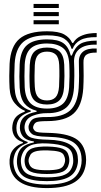

<svg xmlns="http://www.w3.org/2000/svg" viewBox="-20 -769 515 981"><path d="M219.5 192Q39 192 29 67.5Q27.5 47.5 31.8 28.5Q35.8 5.8 53.8 -12.1Q71.8 -30 96.8 -37.8V-43Q50.8 -56.8 43.5 -102Q41.5 -114.5 43.5 -128.2Q47 -155.5 62.2 -171.9Q77.5 -188.2 106.5 -198.2V-203.5Q79.8 -213 55.8 -241.2Q31.8 -269.5 29 -318.2Q27.2 -352.8 27.4 -381.2Q27.5 -409.8 29 -443.5Q34 -532.2 79.5 -570.8Q125 -609.2 220.2 -609.2Q279.2 -609.2 308 -593.1Q336.8 -577 348.8 -549.8H354Q367.2 -572.5 390.1 -583.5Q413 -594.5 436.4 -597.6Q459.8 -600.8 474 -600V-579.2Q420.2 -580 391.4 -564.6Q362.5 -549.2 351 -519.5H345.8Q336.5 -552.2 309.5 -570.4Q282.5 -588.5 220.2 -588.5Q138 -588.5 98.6 -554.4Q59.2 -520.2 54.8 -442.8Q53.2 -409.5 53.1 -381.9Q53 -354.2 54.8 -319Q57.8 -266.5 81.2 -239.6Q104.8 -212.8 137.2 -203.8V-198.5Q102.8 -188.5 85.8 -171.8Q68.8 -155 64.8 -129Q62.8 -115.2 64.8 -101.2Q67.8 -80.8 80.6 -66.9Q93.5 -53 121 -44V-38.8Q90 -27.2 74 -11Q58 5.2 52.5 28.2Q47 48.2 48.8 67.2Q54.8 123.8 95.9 148.8Q137 173.8 219.5 173.8Q304.2 173.8 345.8 148.9Q387.2 124 396 67.5Q398.5 50.5 395.8 28.5Q388.8 -23 348.5 -45.8Q308.2 -68.5 224.2 -70.2Q188.5 -71 169.8 -74.6Q151 -78.2 142.8 -84.9Q134.5 -91.5 129.5 -101Q126.8 -106.5 126 -115.2Q125.2 -124 127 -129.2Q134.8 -154.8 153 -163.1Q171.2 -171.5 220.2 -171Q299.2 -169.8 338.1 -204.6Q377 -239.5 382 -318.8Q384 -351.2 384.1 -382.5Q384.2 -413.8 383 -450.2Q381.5 -486.2 404.2 -504.9Q427 -523.5 474 -521V-500.2Q437.8 -501.2 421.5 -489.4Q405.2 -477.5 406.5 -448.2Q407.5 -413.8 407.4 -381.9Q407.2 -350 405.5 -318.2Q399.5 -228.8 356.6 -189.5Q313.8 -150.2 220.2 -150.2Q177 -150 166 -144.6Q155 -139.2 150 -123.8Q149.2 -122 149.1 -117.6Q149 -113.2 151.2 -109.8Q155.2 -102.2 160.8 -98.2Q166.2 -94.2 180.4 -92.5Q194.5 -90.8 224.5 -90.2Q318.2 -88.5 364.6 -61.8Q411 -35 418.8 28.5Q421.2 48 418.8 67.5Q411 130.2 362.4 161.1Q313.8 192 219.5 192ZM219.5 156.5Q143 156.5 107.6 136.6Q72.2 116.8 67 68.5Q65 48.5 69.5 28.2Q75 -0.5 94.6 -16.9Q114.2 -33.2 153 -41.2V-46.5Q121.8 -50.8 105.4 -63.6Q89 -76.5 83 -101.8Q80.5 -113.5 82.2 -129Q85.5 -157 105.4 -173.6Q125.2 -190.2 167 -198V-203Q127 -213.2 105.2 -240Q83.5 -266.8 80.5 -321.5Q79 -349.8 79 -377.6Q79 -405.5 80.5 -440.5Q84.2 -509.5 118 -538.6Q151.8 -567.8 220.2 -567.8Q276.2 -567.8 303.5 -548.6Q330.8 -529.5 341.5 -485.2H346.8Q362.8 -527.5 389.6 -544.4Q416.5 -561.2 474 -561.5V-540.8Q415.2 -542.8 385.2 -518.1Q355.2 -493.5 358.5 -445.8Q360 -417.2 359.8 -380.9Q359.5 -344.5 358.2 -322Q353.2 -248.8 318.4 -219.2Q283.5 -189.8 220.2 -190.8Q183.2 -191.2 148.9 -178.2Q114.5 -165.2 107.2 -134Q103.2 -118 107.5 -102.5Q115 -73.5 142 -64.9Q169 -56.2 224.8 -55.2Q365.5 -52.5 376.8 28.5Q380 49.8 377 67.8Q368.8 115.2 331 135.9Q293.2 156.5 219.5 156.5ZM220.2 -214.2Q274.5 -214.2 301.9 -239.4Q329.2 -264.5 333.2 -323.5Q334.8 -347.8 335.1 -377.6Q335.5 -407.5 334 -439.5Q331.2 -501.2 301.4 -524Q271.5 -546.8 220.2 -546.8Q164.5 -546.8 137 -521.9Q109.5 -497 106.2 -439Q104.8 -408.8 104.9 -379Q105 -349.2 106.2 -322.8Q109.5 -266.2 137 -240.2Q164.5 -214.2 220.2 -214.2ZM220.2 -235Q178.2 -235 156.5 -255.2Q134.8 -275.5 132 -324.2Q130.5 -353 130.6 -381.4Q130.8 -409.8 132 -437Q134.8 -485.8 156.4 -505.9Q178 -526 220.2 -526Q263 -526 284.5 -506Q306 -486 308.2 -438.5Q310.8 -380.2 307.5 -324.8Q304.2 -276.2 282.8 -255.6Q261.2 -235 220.2 -235ZM220.2 -255.8Q248.2 -255.8 263.6 -271.6Q279 -287.5 281.8 -327Q283 -353.2 283.4 -380Q283.8 -406.8 282.5 -437.2Q280.8 -474.5 265.2 -489.9Q249.8 -505.2 220.2 -505.2Q191 -505.2 175.5 -489.5Q160 -473.8 157.8 -436Q156.5 -408.2 156.4 -381.1Q156.2 -354 157.8 -325.8Q160 -287.5 175.6 -271.6Q191.2 -255.8 220.2 -255.8ZM219.5 137.2Q270.2 137.2 297.8 128.6Q325.2 120 337.1 104.4Q349 88.8 353 67.5Q356 52 351.8 28Q346.8 -6 315 -19.5Q283.2 -33 224.5 -36Q164 -39.5 132.6 -24.4Q101.2 -9.2 90.2 28.5Q84.5 46.8 87.8 68Q93.2 107.8 125.5 122.5Q157.8 137.2 219.5 137.2ZM219.5 120Q162 120 136.8 107.9Q111.5 95.8 107 67.8Q103.2 47.2 109.5 28.2Q117.8 -0.5 144.2 -11Q170.8 -21.5 225.5 -20.2Q275 -19 300.1 -8.9Q325.2 1.2 331.2 28.2Q336.8 47.8 332 67.2Q325.8 97 300 108.5Q274.2 120 219.5 120ZM219.5 100.8Q259.5 100.8 281.1 94.5Q302.8 88.2 309 67.8Q317 48.2 308 28.5Q303 12 282 6.2Q261 0.5 224.5 -0.5Q179.2 -1.8 158.4 5.4Q137.5 12.5 132.5 27.8Q121.2 48.2 129 67.8Q134.8 87 155.5 93.9Q176.2 100.8 219.5 100.8ZM151.5 -728V-749H280.5V-728ZM151.5 -686.5V-707.2H280.5V-686.5ZM151.5 -645V-665.8H280.5V-645Z"/></svg>

Font: Big Shoulders Inline Display ExtraBold
Style: Regular
Weight: 800
Designer: Patric King
Foundry: XO Type Co
Version: Version 1.000